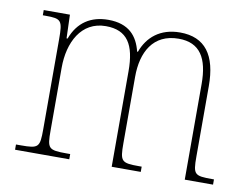

<svg xmlns="http://www.w3.org/2000/svg" viewBox="-64 -632 943 722"><g transform="rotate(10 407.5 -271.0)"><path d="M34 0H241V-20H228C157 -20 153 -25 153 -95V-334C153 -431 196 -517 290 -517C372 -517 403 -466 403 -365V0H514V-20H504C436 -20 431 -25 431 -95V-349C431 -442 470 -518 568 -518C650 -518 682 -463 682 -365V0H790V-20H783C715 -20 710 -24 710 -93V-362C710 -480 665 -542 569 -542C493 -542 446 -501 425 -443H422C408 -500 374 -542 295 -542C229 -542 180 -511 156 -446H152L149 -536H49V-516H60C120 -516 125 -510 125 -438V-95C125 -25 121 -20 52 -20H34Z"/></g></svg>

Font: Noto Serif Myanmar SemiCondensed Thin
Style: Regular
Weight: 100
Width: 4
Designer: Ben Mitchell and the Monotype Design Team
Foundry: Monotype Imaging Inc.
Version: Version 2.106